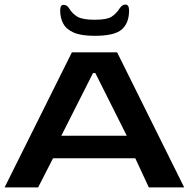

<svg xmlns="http://www.w3.org/2000/svg" viewBox="-20 -816 822 836"><path d="M0 0 293 -588H490L782 0H628L569 -127H211L146 0ZM247 -225H532L395 -498H385ZM392 -660Q334 -660 301.5 -674Q269 -688 255.5 -713Q242 -738 242 -770Q242 -795 256.5 -795Q271 -795 280 -781Q295 -756 317.5 -743Q340 -730 392 -730Q445 -730 465.5 -743Q486 -756 502 -781Q513 -797 527.5 -796Q542 -795 542 -770Q542 -716 510.5 -688Q479 -660 392 -660Z"/></svg>

Font: Goldman
Style: Regular
Weight: 400
Designer: Jaikishan Patel
Version: Version 1.000; ttfautohint (v1.8.3)